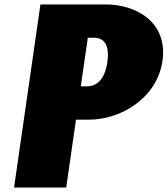

<svg xmlns="http://www.w3.org/2000/svg" viewBox="-20 -845 755 865"><path d="M162.2 -825 43.3 0H278.3L322.4 -306H382C522.5 -306 687.5 -401 712 -571C736.6 -742 597.3 -825 456.8 -825ZM344 -456 375.6 -675H403.5C442.5 -675 475.9 -650 463.6 -565C451.5 -481 411 -456 372 -456Z"/></svg>

Font: Blink
Style: WideObl
Weight: 400
Designer: Mew Too
Foundry: Cannot Into Space Fonts
Version: Version 001.000